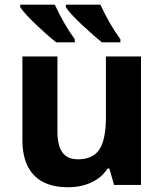

<svg xmlns="http://www.w3.org/2000/svg" viewBox="-20 -786 697 816"><path d="M269 9.8Q172.9 9.8 124 -41.7Q75.2 -93.3 75.2 -189.9V-545.9H224.1V-227.1Q224.1 -168 245.1 -138.4Q266.1 -108.9 312 -108.9Q374.5 -108.9 402.3 -150.6Q430.2 -192.4 430.2 -289.1V-545.9H579.1V0H464.8L444.8 -69.8H437Q413.1 -31.7 369.1 -11Q325.2 9.8 269 9.8ZM297.9 -606H218.8Q183.1 -633.8 132.1 -682.6Q81.1 -731.4 65.9 -755.9V-766.1H212.9Q251 -683.6 297.9 -619.1ZM491.7 -606H413.1Q382.8 -629.9 329.6 -679.4Q276.4 -729 259.8 -755.9V-766.1H406.7Q444.8 -683.6 491.7 -619.1Z"/></svg>

Font: NotoSans-Bold
Style: Bold
Weight: 700
Designer: Monotype Design team
Foundry: Monotype Imaging Inc.
Version: Version 1.04